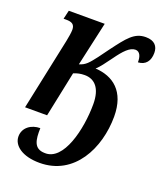

<svg xmlns="http://www.w3.org/2000/svg" viewBox="-143 -639 830 974"><g transform="rotate(20 271.5 -152.0)"><path d="M186 240C373 240 462 61 462 -110C462 -246 386 -302 290 -307C308 -323 327 -349 354 -386C389 -435 418 -466 448 -466C473 -466 482 -439 481 -410C522 -412 543 -440 543 -483C543 -519 523 -544 476 -544C414 -544 383 -502 323 -422L282 -366C251 -326 237 -308 203 -298L256 -536H62L51 -489H65C95 -489 112 -481 112 -451C112 -435 107 -409 103 -388L21 0H140L191 -245C210 -253 228 -257 250 -257C304 -257 341 -219 341 -133C341 2 297 190 193 184C135 183 128 137 130 73C82 73 40 102 40 150C40 199 92 240 186 240Z"/></g></svg>

Font: Noto Serif Condensed SemiBold
Style: Italic
Weight: 600
Width: 3
Italic angle: -12°
Designer: Monotype Design Team
Foundry: Monotype Imaging Inc.
Version: Version 2.014